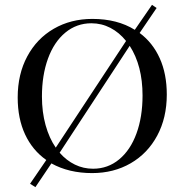

<svg xmlns="http://www.w3.org/2000/svg" viewBox="-20 -700 761 792"><path d="M668 -310Q668 -214 628.5 -140.5Q589 -67 519 -26.5Q449 14 360 14Q264 14 192 -26L126 72L104 58L171 -40Q114 -80 83.5 -145.5Q53 -211 53 -298Q53 -394 92.5 -467.5Q132 -541 202 -581.5Q272 -622 361 -622Q464 -622 536 -577L607 -680L626 -667L556 -564Q610 -524 639 -459.5Q668 -395 668 -310ZM153 -302Q153 -238 168 -184Q183 -130 210 -91L500 -531Q472 -566 435.5 -585Q399 -604 357 -604Q296 -604 249.5 -565.5Q203 -527 178 -458.5Q153 -390 153 -302ZM568 -306Q568 -429 515 -511L226 -70Q254 -38 289 -21Q324 -4 364 -4Q425 -4 471.5 -42.5Q518 -81 543 -149.5Q568 -218 568 -306Z"/></svg>

Font: Playfair Display SC
Style: Regular
Weight: 400
Designer: Claus Eggers Sørensen
Foundry: Claus Eggers Sørensen
Version: Version 1.200; ttfautohint (v1.6)